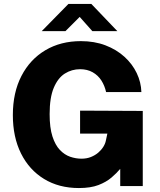

<svg xmlns="http://www.w3.org/2000/svg" viewBox="-20 -941 810 971"><path d="M379 10Q278 10 202.8 -36Q127.5 -82 86.2 -165Q45 -248 45 -359Q45 -473 88.5 -557Q132 -641 209.5 -687Q287 -733 389 -733Q457.5 -733 513.2 -711.8Q569 -690.5 609.2 -654Q649.5 -617.5 671.5 -571.2Q693.5 -525 695 -475.5H516.5Q509.5 -507.5 492.8 -533.8Q476 -560 448.8 -575.5Q421.5 -591 385 -591Q343 -591 308 -569Q273 -547 252 -497.2Q231 -447.5 231 -364Q231 -295 245.2 -251Q259.5 -207 283 -182.5Q306.5 -158 335 -148.2Q363.5 -138.5 392 -138.5Q418.5 -138.5 439.8 -147Q461 -155.5 476.8 -169Q492.5 -182.5 502.5 -198.5Q512.5 -214.5 515.5 -230.5L523 -265.5H385V-381.5L702 -380V0H588V-87Q570 -65.5 543.8 -43Q517.5 -20.5 478 -5.2Q438.5 10 379 10ZM447 -783.5 383 -855.5 311 -783.5H191L326 -921H442L573.5 -783.5Z"/></svg>

Font: Public Sans Thin ExtraBold
Style: Regular
Weight: 800
Version: Version 1.007